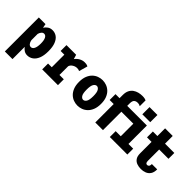

<svg xmlns="http://www.w3.org/2000/svg" viewBox="59 -1678 2796 2796"><g transform="rotate(45 1457.0 -280.0)"><path d="M59.5 200V-500H197L208.5 -437Q227.5 -468 258.5 -489.5Q289.5 -511 333.5 -511Q382.5 -511 421.8 -483.5Q461 -456 484 -398.5Q507 -341 507 -251Q507 -161 483 -103Q459 -45 418.5 -17Q378 11 329.5 11Q292 11 264 -7Q236 -25 217 -52V200ZM283 -388Q258 -388 241.2 -367.5Q224.5 -347 217 -319V-189.5Q222.5 -156 239.8 -134Q257 -112 281.5 -112Q313 -112 331.2 -147.2Q349.5 -182.5 349.5 -251Q349.5 -319.5 331.5 -353.8Q313.5 -388 283 -388Z M629 0V-120.5H705.5V-379.5H629V-500H828L848.5 -432Q875 -468.5 914 -489.8Q953 -511 994 -511Q1028.5 -511 1044.5 -504.8Q1060.5 -498.5 1064 -495.5L1026 -362Q1022.5 -365 1009.2 -369.2Q996 -373.5 974 -373.5Q939 -373.5 906.2 -352.5Q873.5 -331.5 864 -300V-120.5H953.5V0Z M1363 11Q1322.5 11 1282.2 -3.5Q1242 -18 1209.2 -49.5Q1176.5 -81 1156.5 -130.8Q1136.5 -180.5 1136.5 -251Q1136.5 -321 1156.5 -370.8Q1176.5 -420.5 1209.2 -451.8Q1242 -483 1282.2 -497.5Q1322.5 -512 1363 -512Q1404 -512 1444.2 -497.5Q1484.5 -483 1517.5 -451.8Q1550.5 -420.5 1570.5 -370.8Q1590.5 -321 1590.5 -251Q1590.5 -180.5 1570.5 -130.8Q1550.5 -81 1517.5 -49.5Q1484.5 -18 1444.2 -3.5Q1404 11 1363 11ZM1363 -108Q1390.5 -108 1411 -138.8Q1431.5 -169.5 1431.5 -251Q1431.5 -329.5 1411 -361.2Q1390.5 -393 1363 -393Q1335.5 -393 1315 -361.8Q1294.5 -330.5 1294.5 -251Q1294.5 -169.5 1315 -138.8Q1335.5 -108 1363 -108Z M1722 0V-379.5H1638.5V-500H1722V-566.5Q1722 -621.5 1740.5 -658.8Q1759 -696 1790 -718Q1821 -740 1859 -749.8Q1897 -759.5 1935.5 -759.5Q1964 -759.5 1983.8 -755Q2003.5 -750.5 2012.5 -745.5V-625Q2004 -630.5 1990.8 -635.2Q1977.5 -640 1955 -640Q1923 -640 1901.5 -621.5Q1880 -603 1880 -549V-500H2285V-120.5H2382.5V0H2021.5V-120.5H2126.5V-379.5H1880V0ZM2122.5 -717H2285V-568.5H2122.5Z M2501.5 -144.5V-379.5H2408V-500H2501.5V-658.5H2658.5V-500H2850V-379.5H2658.5V-152Q2658.5 -120.5 2667.2 -108Q2676 -95.5 2693.5 -95.5Q2711 -95.5 2722.2 -109.2Q2733.5 -123 2733.5 -154.5H2843Q2843 -92 2818.2 -56Q2793.5 -20 2754 -4.8Q2714.5 10.5 2670 10.5Q2624.5 10.5 2586.2 -3.5Q2548 -17.5 2524.8 -51.2Q2501.5 -85 2501.5 -144.5Z"/></g></svg>

Font: Trispace SemiCondensed
Style: Bold
Weight: 700
Width: 4
Designer: Tyler Finck
Foundry: Etcetera Type Company
Version: Version 1.210; ttfautohint (v1.8.3)